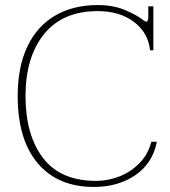

<svg xmlns="http://www.w3.org/2000/svg" viewBox="-20 -730 671 760"><path d="M50 -350Q50 -465 88.5 -546Q127 -627 198.5 -668.5Q270 -710 367 -710Q428 -710 474.5 -690.5Q521 -671 549 -649Q557 -644 558 -644Q567 -644 567 -663V-705H587V-531H574Q567 -600 510.5 -643Q454 -686 367 -686Q227 -686 154 -594.5Q81 -503 81 -350Q81 -196 150 -105Q219 -14 361 -14Q406 -14 451 -31Q496 -48 531 -83Q566 -118 579 -169H601Q584 -83 515.5 -36.5Q447 10 352 10Q209 10 129.5 -83.5Q50 -177 50 -350Z"/></svg>

Font: Taviraj Thin
Style: Regular
Weight: 250
Designer: Katatrad Team
Foundry: CadsonDemak
Version: Version 1.001